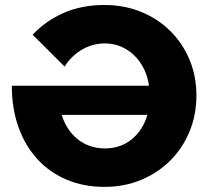

<svg xmlns="http://www.w3.org/2000/svg" viewBox="-20 -732 831 765"><path d="M396.1 12.6Q313.3 12.6 245.4 -16.2Q177.4 -45 128.6 -98.4Q79.7 -151.9 53.4 -226Q27.1 -300.1 27.1 -390.3H573.6Q568.6 -427.3 553.2 -458.2Q537.9 -489.1 514.4 -511.6Q491 -534.1 461.6 -546.6Q432.3 -559 398.3 -559Q348.7 -559 306.3 -534.1Q263.9 -509.1 237.4 -466.7L110.1 -593.6Q162 -649.1 233.8 -680.6Q305.6 -712.1 396.1 -712.1Q474.6 -712.1 541.4 -685.1Q608.1 -658.1 657.8 -609.1Q707.4 -560.1 735 -494.5Q762.6 -428.9 762.6 -351.6Q762.6 -274.3 735 -207.6Q707.4 -141 657.8 -91.7Q608.1 -42.4 541.4 -14.9Q474.6 12.6 396.1 12.6ZM398.3 -140.6Q429.4 -140.6 456.6 -150.1Q483.9 -159.6 505.5 -177.4Q527.1 -195.3 542.9 -219.9Q558.7 -244.4 567 -274.4H226Q234.9 -244.4 251 -219.9Q267.1 -195.3 289.4 -177.4Q311.6 -159.6 339 -150.1Q366.4 -140.6 398.3 -140.6Z"/></svg>

Font: Alexandria
Style: Regular
Weight: 400
Designer: Mohamed Gaber
Foundry: Kief Type Foundry
Version: Version 5.100